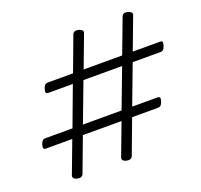

<svg xmlns="http://www.w3.org/2000/svg" viewBox="-152 -1068 1317 1260"><g transform="rotate(-20 506.5 -438.0)"><path d="M176 19Q145 10 153 -13L237 -236H53Q40 -236 37 -243Q34 -250 39 -268Q45 -286 52.5 -293.5Q60 -301 73 -301H262L364 -574H193Q180 -574 177 -581.5Q174 -589 179 -606Q185 -625 192.5 -632Q200 -639 213 -639H389L479 -880Q489 -903 523 -894Q555 -884 547 -862L463 -639H732L823 -880Q832 -903 866 -894Q899 -884 890 -862L806 -639H996Q1009 -639 1012 -632Q1015 -625 1009 -606Q1004 -589 996 -581.5Q988 -574 975 -574H782L679 -301H855Q868 -301 871.5 -293.5Q875 -286 869 -268Q863 -250 855.5 -243Q848 -236 835 -236H655L565 4Q555 27 520 19Q505 15 499 6.5Q493 -2 497 -13L581 -236H311L221 4Q211 27 176 19ZM335 -301H605L708 -574H438Z"/></g></svg>

Font: Playwrite CU Light
Style: Regular
Weight: 300
Designer: Veronika Burian, José Scaglione
Foundry: TypeTogether
Version: Version 1.002